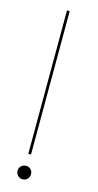

<svg xmlns="http://www.w3.org/2000/svg" viewBox="-110 -709 384 751"><g transform="rotate(15 82.0 -333.5)"><path d="M62 -94 63 -675H74L73 -94ZM66 8Q54.5 8 46.5 0Q38.5 -8 38.5 -19.5Q38.5 -31 46.5 -38.8Q54.5 -46.5 66 -46.5Q77.5 -46.5 85.2 -38.8Q93 -31 93 -19.5Q93 -8 85.2 0Q77.5 8 66 8Z"/></g></svg>

Font: Anybody UltraExpanded Thin
Style: Regular
Weight: 100
Width: 9
Designer: Tyler Finck
Foundry: Etcetera Type Company
Version: Version 1.010; ttfautohint (v1.8.3) -l 8 -r 50 -G 200 -x 14 